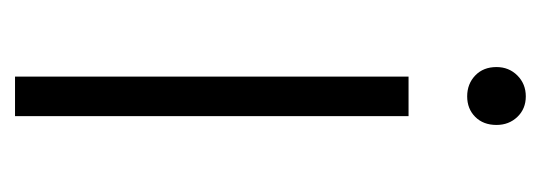

<svg xmlns="http://www.w3.org/2000/svg" viewBox="-258 -480 737 262"><g transform="rotate(90 111.0 -348.5)"><path d="M138 0V-537H84V0ZM71 -657Q71 -639 82.5 -628Q94 -617 111 -617Q128 -617 139 -628Q150 -639 150 -657Q150 -674 139 -685.5Q128 -697 111 -697Q94 -697 82.5 -685.5Q71 -674 71 -657Z"/></g></svg>

Font: Secuela Light
Style: Regular
Weight: 300
Designer: Fernando Haro
Foundry: deFharo
Version: Version 1.708